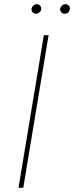

<svg xmlns="http://www.w3.org/2000/svg" viewBox="-20 -895 353 915"><path d="M211.6 -727.3 90.9 0H68.2L188.9 -727.3ZM288.4 -829.5Q277.7 -829.5 271.3 -837.5Q264.9 -845.5 267 -855.1Q268.8 -862.6 275.7 -868.8Q282.7 -875 291.2 -875Q301.8 -875 308.6 -867.4Q315.3 -859.7 312.5 -849.4Q307.5 -829.5 288.4 -829.5ZM152 -829.5Q141.3 -829.5 134.9 -837Q128.6 -844.5 130.7 -855.1Q132.5 -862.9 139.4 -869Q146.3 -875 154.8 -875Q165.5 -875 171.7 -867.5Q177.9 -860.1 176.1 -849.4Q175.1 -842 167.8 -835.8Q160.5 -829.5 152 -829.5Z"/></svg>

Font: Inter UI Thin
Style: Italic
Weight: 100
Italic angle: -9.39999°
Designer: Rasmus Andersson
Foundry: rsms
Version: 3.2;8d6f07862